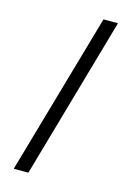

<svg xmlns="http://www.w3.org/2000/svg" viewBox="-136 -859 720 1051"><g transform="rotate(15 224.5 -333.5)"><path d="M315 -792H397L135 125H52Z"/></g></svg>

Font: lhindi85
Style: Book
Weight: 400
Designer: Jelle Bosma - Monotype Design Team
Foundry: Monotype Imaging Inc.
Version: Version 2.003